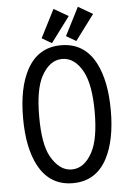

<svg xmlns="http://www.w3.org/2000/svg" viewBox="-62 -987 710 1043"><g transform="rotate(-5 293.0 -466.0)"><path d="M293 -64.9Q362.3 -64.9 406.2 -147.5Q444.3 -218.8 444.3 -366.2Q444.3 -511.7 406.2 -585Q362.3 -667.5 293 -667.5Q224.1 -667.5 179.7 -585Q141.6 -514.2 141.6 -366.2Q141.6 -215.3 179.7 -147.5Q226.1 -64.9 293 -64.9ZM293 9.8Q167 9.8 105.5 -106Q53.7 -203.6 53.7 -366.2Q53.7 -528.8 105.5 -626.5Q167 -742.2 293 -742.2Q419.9 -742.2 480.5 -626.5Q532.2 -527.3 532.2 -366.2Q532.2 -205.1 480.5 -106Q419.9 9.8 293 9.8ZM270 -942.4 349.1 -896.5 245.6 -757.8 191.9 -789.1ZM402.8 -942.4 481.9 -896.5 378.4 -757.8 324.7 -789.1Z"/></g></svg>

Font: Consola Mono
Style: Book
Weight: 400
Monospace: yes
Designer: Wojciech Kalinowski "wmk69" (wmk69@o2.pl)
Foundry: Wojciech Kalinowski "wmk69" (wmk69@o2.pl)
Version: Version 2.1.0